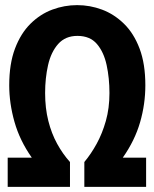

<svg xmlns="http://www.w3.org/2000/svg" viewBox="-20 -729 600 749"><path d="M10 0V-114H104Q57 -181 36.5 -253.5Q16 -326 16 -396Q16 -480 38.5 -539.5Q61 -599 99 -636.5Q137 -674 184 -691.5Q231 -709 281 -709Q331 -709 378 -691.5Q425 -674 463.5 -636.5Q502 -599 524.5 -539.5Q547 -480 547 -396Q547 -323 526.5 -252Q506 -181 459 -114H550V0H309V-97Q335 -128 357 -168Q379 -208 393 -257.5Q407 -307 407 -366Q407 -424 396 -475Q385 -526 358 -557.5Q331 -589 282 -589Q235 -589 207 -557.5Q179 -526 167.5 -475Q156 -424 156 -366Q156 -307 168.5 -257.5Q181 -208 203 -168Q225 -128 253 -97V0Z"/></svg>

Font: Ubuntu Sans Mono
Style: Bold
Weight: 700
Monospace: yes
Designer: Dalton Maag Ltd
Foundry: Dalton Maag Ltd
Version: Version 1.006